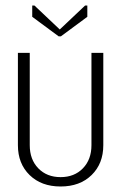

<svg xmlns="http://www.w3.org/2000/svg" viewBox="-20 -672 440 697"><path d="M193 -540 97 -611V-652H105L197 -565L289 -652H297V-611L201 -540ZM45 -480H88V-145Q88 -93 119 -61Q150 -29 200 -29Q250 -29 281 -61Q312 -93 312 -145V-480H355V-145Q355 -78 312.5 -36.5Q270 5 200 5Q130 5 87.5 -36.5Q45 -78 45 -145Z"/></svg>

Font: Glametrix
Style: Light
Weight: 300
Designer: gluk
Foundry: gluk
Version: Version 0.40